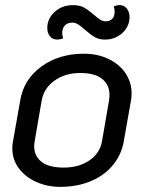

<svg xmlns="http://www.w3.org/2000/svg" viewBox="-20 -718 561 747"><path d="M28 -140Q28 -156 30 -165L59 -329Q73 -410 141.5 -459.5Q210 -509 306 -509Q361 -509 403.5 -488Q446 -467 469 -432Q492 -397 492 -355Q492 -338 490 -329L461 -165Q452 -116 419.5 -76Q387 -36 334 -13.5Q281 9 214 9Q164 9 121.5 -10Q79 -29 53.5 -63Q28 -97 28 -140ZM377 -169 404 -326Q406 -340 406 -348Q406 -388 377.5 -411Q349 -434 292 -434Q233 -434 191.5 -404Q150 -374 142 -326L115 -169Q113 -155 113 -149Q113 -111 141.5 -88.5Q170 -66 228 -66Q287 -66 328 -94Q369 -122 377 -169ZM164 -609Q164 -646 193 -672Q222 -698 264 -698Q290 -698 307 -688.5Q324 -679 346 -660Q361 -647 370.5 -641Q380 -635 391 -635Q407 -635 416.5 -644.5Q426 -654 426 -672Q426 -681 423 -693Q433 -698 446 -698Q463 -698 473.5 -684.5Q484 -671 484 -652Q484 -615 456 -589.5Q428 -564 388 -564Q365 -564 348 -574Q331 -584 311 -602Q295 -616 284 -623Q273 -630 261 -630Q243 -630 232.5 -619Q222 -608 222 -589Q222 -579 226 -569Q213 -564 203 -564Q185 -564 174.5 -576.5Q164 -589 164 -609Z"/></svg>

Font: K2D
Style: Italic
Weight: 400
Italic angle: -10°
Designer: Katatrad Aksorn Co.,Ltd.
Foundry: Cadson Demak Co.,Ltd.
Version: Version 1.000; ttfautohint (v1.6)